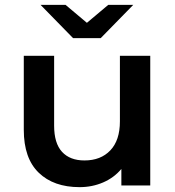

<svg xmlns="http://www.w3.org/2000/svg" viewBox="-20 -764 721 791"><path d="M599 -534V0H480V-68Q450 -32 405 -12.5Q360 7 308 7Q201 7 139.5 -52.5Q78 -112 78 -229V-534H203V-246Q203 -174 235.5 -138.5Q268 -103 328 -103Q395 -103 434.5 -144.5Q474 -186 474 -264V-534ZM529 -744 395 -607H281L147 -744H250L338 -670L426 -744Z"/></svg>

Font: APTA Sans SemiBold
Style: Bold
Weight: 600
Version: Version 7.200